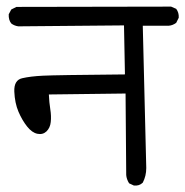

<svg xmlns="http://www.w3.org/2000/svg" viewBox="-20 -573 568 589"><path d="M390.6 -3.9 376 -10.7Q368.2 -23.4 367.2 -36.1L365.2 -286.1L129.9 -283.2Q130.9 -258.8 134.3 -237.8Q137.7 -216.8 135.7 -198.7Q133.8 -180.7 122.6 -169.9Q111.3 -159.2 94.7 -162.6Q78.1 -166 63 -185.1Q47.9 -204.1 36.6 -230.5Q25.4 -256.8 23.9 -292Q22.5 -327.1 47.9 -333Q73.2 -338.9 111.8 -340.8Q150.4 -342.8 363.3 -344.7L360.4 -495.1L36.1 -492.2Q23.4 -494.1 14.6 -501Q5.9 -511.7 6.8 -529.3L14.6 -543.9L30.3 -551.8L504.9 -552.7L520.5 -545.9Q529.3 -534.2 528.3 -518.6L520.5 -502.9Q509.8 -495.1 498 -494.1H418L428.7 -57.6Q428.7 -33.2 418 -12.7Q407.2 -2 390.6 -3.9Z"/></svg>

Font: NaikaiFont
Style: Regular
Weight: 400
Version: Version 1.67